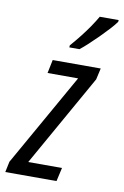

<svg xmlns="http://www.w3.org/2000/svg" viewBox="-123 -816 558 867"><g transform="rotate(10 156.5 -382.5)"><path d="M-35.6 0 -25.4 -48.8 214.8 -473.6H74.7L87.4 -535.2H307.6L295.9 -483.4L58.6 -62.5H213.4L199.2 0ZM151.4 -604.5 151.9 -613.8Q174.8 -640.1 195.6 -666.5Q216.3 -692.9 233.4 -718Q250.5 -743.2 262.7 -764.6H349.6L348.6 -756.3Q338.4 -741.7 319.3 -720.9Q300.3 -700.2 277.8 -677.7Q255.4 -655.3 234.1 -635.7Q212.9 -616.2 197.8 -604.5Z"/></g></svg>

Font: Open Sans Condensed
Style: Italic
Weight: 400
Width: 3
Italic angle: -12°
Designer: Monotype Design Team
Foundry: Monotype Imaging Inc.
Version: Version 3.000